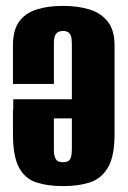

<svg xmlns="http://www.w3.org/2000/svg" viewBox="-20 -620 436 652"><path d="M194 12Q142 12 103.5 -0.5Q65 -13 44.5 -51Q24 -89 24 -166V-248H163V-112Q163 -95 167 -85Q171 -75 178 -72Q185 -69 194 -69Q203 -69 210 -72Q217 -75 220.5 -85Q224 -95 224 -112V-472Q224 -490 220.5 -499Q217 -508 210 -511.5Q203 -515 194 -515Q185 -515 178 -511.5Q171 -508 167 -499Q163 -490 163 -472V-335H24V-466Q24 -517 44.5 -546Q65 -575 103.5 -587.5Q142 -600 193 -600Q246 -600 285 -587.5Q324 -575 346.5 -546Q369 -517 369 -466V-165Q369 -89 346.5 -51Q324 -13 285 -0.5Q246 12 194 12ZM25 -218V-283H244V-218Z"/></svg>

Font: Alumni Sans ExtraBold
Style: Regular
Weight: 800
Designer: Robert E. Leuschke
Foundry: Robert E. Leuschke
Version: Version 1.018